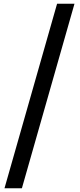

<svg xmlns="http://www.w3.org/2000/svg" viewBox="-20 -872 430 1026"><path d="M378 -852H285L4 134H97Z"/></svg>

Font: Bithumb Trading Sans Semibold
Style: Regular
Weight: 600
Designer: HamHyungwon
Foundry: Bithumb
Version: Version 1.100;Glyphs 3.1.2 (3151)